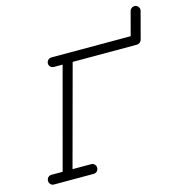

<svg xmlns="http://www.w3.org/2000/svg" viewBox="-112 -869 932 977"><g transform="rotate(-15 354.0 -380.5)"><path d="M208 -573Q197 -573 189.5 -580Q182 -587 182 -597.5Q182 -608 189.5 -615.5Q197 -623 208 -623H625L658 -747Q660 -755 667 -760.5Q674 -766 683.5 -766Q693 -766 700.5 -758.5Q708 -751 708 -741L707 -734L669 -591Q666 -583 659.5 -578Q653 -573 644 -573H306L164 -46H262Q273 -46 280 -38.5Q287 -31 287 -22.5Q287 -14 284 -8Q281 -2 275 1.5Q269 5 262 5H53Q42 5 35 -2.5Q28 -10 28 -20.5Q28 -31 35 -38.5Q42 -46 53 -46H112L253 -573Z"/></g></svg>

Font: TT2020Base
Style: Italic
Weight: 400
Italic angle: -15°
Version: Version 0.2.000